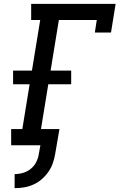

<svg xmlns="http://www.w3.org/2000/svg" viewBox="-20 -755 640 998"><path d="M56 223V150Q78 150 100 143.5Q122 137 140 122.5Q158 108 168.5 87Q179 66 182 44L190 0H38V-84H96L134 -317H48V-388H146L189 -651H142V-735H581L557 -586H473L483 -651H286L243 -388H350V-317H231L193 -84H289L267 44Q263 68 255 92Q247 116 232 137.5Q217 159 197 176.5Q177 194 153 204.5Q129 215 105 219Q81 223 56 223Z"/></svg>

Font: Iosevka HT Medium Extended
Style: Italic
Weight: 500
Width: 7
Italic angle: -9°
Monospace: yes
Designer: Belleve Invis
Foundry: Belleve Invis
Version: Version 32.3.0; ttfautohint (v1.8.4)